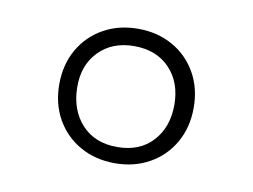

<svg xmlns="http://www.w3.org/2000/svg" viewBox="-46 -919 555 422"><g transform="rotate(10 232.0 -708.0)"><path d="M382 -708Q382 -664 362.5 -630Q343 -596 309 -577Q275 -558 232 -558Q189 -558 155 -577Q121 -596 101.5 -630Q82 -664 82 -708Q82 -752 101.5 -786Q121 -820 155 -839Q189 -858 232 -858Q275 -858 309 -839Q343 -820 362.5 -786Q382 -752 382 -708ZM339 -707Q339 -757 309.5 -788Q280 -819 230 -819Q181 -819 151 -788Q121 -757 122 -707Q123 -657 152 -625.5Q181 -594 231 -594Q281 -594 310 -625.5Q339 -657 339 -707Z"/></g></svg>

Font: Libre Franklin Thin Thin
Style: Regular
Weight: 250
Version: Version 3.000